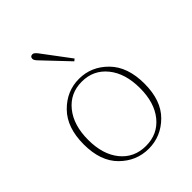

<svg xmlns="http://www.w3.org/2000/svg" viewBox="-216 -846 969 969"><g transform="rotate(-45 269.0 -361.5)"><path d="M84 -233Q84 -129 134.5 -67Q185 -5 269 -5Q353 -5 403.5 -67Q454 -129 454 -233Q454 -338 403 -401Q352 -464 269 -464Q186 -464 135 -401Q84 -338 84 -233ZM116.5 -418.5Q181 -484 269 -484Q357 -484 421.5 -418.5Q486 -353 486 -233Q486 -113 421.5 -49Q357 15 269 15Q181 15 116.5 -49Q52 -113 52 -233Q52 -353 116.5 -418.5ZM326 -572 315 -563 190 -695Q174 -711 174 -721Q174 -738 191 -738Q201 -738 215 -720Z"/></g></svg>

Font: TypoPRO Source Serif Pro
Style: Regular
Weight: 200
Designer: Frank Grießhammer
Foundry: Adobe Systems Incorporated
Version: Version 1.017;PS (version unavailable);hotconv 1.0.79;makeot